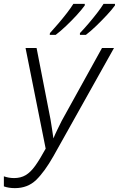

<svg xmlns="http://www.w3.org/2000/svg" viewBox="-31 -962 614 992"><path d="M46 10Q14 10 -11 1V-51Q14 -42 42 -42Q76 -42 101.5 -57Q127 -72 151 -105.5Q175 -139 205 -194L101 -714H158L230 -345Q234 -320 238 -294.5Q242 -269 245 -247Q254 -269 265.5 -292.5Q277 -316 288 -338L496 -714H558L245 -155Q199 -74 155.5 -32Q112 10 46 10ZM382 -791Q404 -814 427 -841Q450 -868 470.5 -894.5Q491 -921 504 -942H563V-934Q548 -913 522 -885Q496 -857 467 -829Q438 -801 413 -782H382ZM227 -791Q248 -814 271 -841Q294 -868 314.5 -894.5Q335 -921 348 -942H407V-934Q392 -913 366.5 -885Q341 -857 311.5 -829Q282 -801 257 -782H226Z"/></svg>

Font: Noto Sans SemiCondensed Light
Style: Italic
Weight: 300
Width: 4
Italic angle: -12°
Designer: Monotype Design Team
Foundry: Monotype Imaging Inc.
Version: Version 2.013; ttfautohint (v1.8.4.7-5d5b)